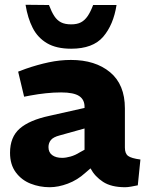

<svg xmlns="http://www.w3.org/2000/svg" viewBox="-20 -776 618 804"><path d="M188 8Q146 8 108 -7Q70 -22 46 -54.5Q22 -87 22 -136Q22 -202 62.5 -237.5Q103 -273 187 -291L334 -324V-326Q335 -358 312 -373.5Q289 -389 236 -389Q205 -389 172 -385.5Q139 -382 107 -376L81 -371L56 -476L88 -488Q137 -505 184 -515Q231 -525 277 -525Q379 -525 441 -473.5Q503 -422 503 -322V-158Q503 -133 516.5 -123Q530 -113 568 -108L557 0Q543 3 528.5 5.5Q514 8 504 8Q446 8 411.5 -14.5Q377 -37 359 -71L337 -52Q304 -22 264 -7Q224 8 188 8ZM240 -115Q256 -115 275.5 -120.5Q295 -126 314 -138L334 -149V-238L230 -209Q203 -202 193 -189.5Q183 -177 183 -160Q183 -138 198.5 -126.5Q214 -115 240 -115ZM278 -572Q216 -572 177 -595Q138 -618 117 -659Q96 -700 87 -756L185 -755Q196 -726 207.5 -708.5Q219 -691 235.5 -682.5Q252 -674 278 -674Q303 -674 319 -682.5Q335 -691 347 -708.5Q359 -726 370 -755H468Q455 -672 412 -622Q369 -572 278 -572Z"/></svg>

Font: REM
Style: Bold
Weight: 700
Designer: Octavio Pardo
Foundry: Ashler Design
Version: Version 1.005;gftools[0.9.28]